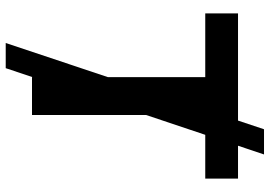

<svg xmlns="http://www.w3.org/2000/svg" viewBox="-157 -702 952 678"><g transform="rotate(90 319.0 -363.0)"><path d="M131.8 92.8 252.4 -268.1V-611.8H27.3V-727.5H405.8L436.5 -819.3H525.4L494.6 -727.5H610.8V-611.8H456.1L386.2 -403.3V0H252.4V-2L220.7 92.8Z"/></g></svg>

Font: Inter Display Semi Bold
Style: Regular
Weight: 600
Designer: Rasmus Andersson
Foundry: rsms
Version: Version 4.000;git-37864ae